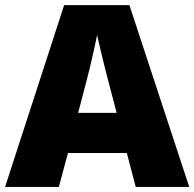

<svg xmlns="http://www.w3.org/2000/svg" viewBox="-20 -737 766 757"><path d="M490.2 -716.8 726.1 0H515.1L480 -133.8H248L211.9 0H0L232.9 -716.8ZM318.8 -409.2 288.1 -292H439.9L409.2 -409.2Q406.7 -418.9 403.1 -432.4Q399.4 -445.8 395 -463.9Q386.2 -499 377.2 -536.6Q368.2 -574.2 362.8 -599.1Q360.4 -586.9 357.2 -571.8Q354 -556.6 350.1 -538.6Q342.3 -502.9 333.7 -467.5Q325.2 -432.1 318.8 -409.2Z"/></svg>

Font: Nokora Black
Style: Regular
Weight: 900
Designer: Danh Hong
Version: Version 8.000; ttfautohint (v1.8.3)